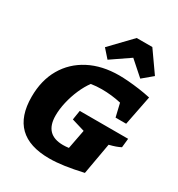

<svg xmlns="http://www.w3.org/2000/svg" viewBox="-216 -1072 1136 1224"><g transform="rotate(30 352.0 -460.0)"><path d="M330 12Q37 12 37 -273Q37 -394 88.5 -483Q140 -572 234 -621Q328 -670 454 -670Q482 -670 521 -667Q560 -664 603.5 -658Q647 -652 688 -643L645 -425H567L544 -522Q509 -530 473 -534Q437 -538 401 -538Q362 -538 323 -532Q296 -496 274.5 -446.5Q253 -397 241 -344.5Q229 -292 229 -246Q229 -106 364 -106Q383 -106 406 -109L433 -250L337 -279L348 -348H704L697 -282Q682 -274 662.5 -267Q643 -260 615 -253L574 -22Q499 -5 440 3.5Q381 12 330 12ZM545 -932 652 -780 579 -719 474 -812 338 -719 284 -780 430 -932Z"/></g></svg>

Font: Piazzolla SC ExtraBold
Style: Italic
Weight: 800
Italic angle: -11.3°
Designer: Juan Pablo del Peral
Foundry: Huerta Tipografica
Version: Version 1.330